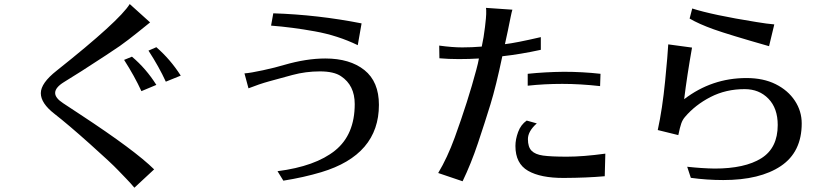

<svg xmlns="http://www.w3.org/2000/svg" viewBox="-20 -836 4040 930"><path d="M254.9 -494.1Q558.6 -735.4 608.4 -816.4L707 -727.5Q686.5 -710.9 644 -676.8Q601.6 -642.6 560.5 -613.3Q518.6 -584 376 -492.2L290 -438.5Q247.1 -412.1 247.1 -385.7Q247.1 -361.3 286.1 -335.9Q325.2 -310.5 369.1 -281.2Q633.8 -107.4 726.6 -15.6L630.9 73.2Q612.3 50.8 591.8 29.8Q571.3 8.8 551.8 -11.7Q519.5 -45.9 414.6 -139.6Q309.6 -233.4 243.7 -284.7Q177.7 -335.9 177.7 -384.8Q177.7 -433.6 254.9 -494.1ZM581.1 -545.9 619.1 -561.5Q687.5 -503.9 737.3 -424.8L665 -394.5Q631.8 -466.8 581.1 -545.9ZM699.2 -590.8 737.3 -607.4Q805.7 -547.9 855.5 -469.7L783.2 -440.4Q750 -512.7 699.2 -590.8Z M1164.1 -480.5Q1192.4 -482.4 1253.4 -495.6Q1314.5 -508.8 1356.4 -521.5Q1463.9 -552.7 1555.7 -552.7Q1674.8 -552.7 1745.1 -496.6Q1815.4 -440.4 1815.4 -328.1Q1815.4 -85.9 1536.1 -2Q1451.2 23.4 1352.5 39.1L1324.2 -6.8Q1507.8 -30.3 1603 -106.9Q1698.2 -183.6 1698.2 -332Q1698.2 -422.9 1631.8 -466.8Q1597.7 -490.2 1529.3 -490.2Q1460.9 -490.2 1396 -472.7Q1331.1 -455.1 1283.2 -441.9Q1235.4 -428.7 1183.6 -408.2ZM1293 -711.9 1303.7 -771.5Q1519.5 -764.6 1731.4 -722.7L1712.9 -617.2Q1616.2 -664.1 1505.4 -684.1Q1394.5 -704.1 1293 -711.9Z M2102.5 2Q2146.5 -71.3 2182.6 -169.9Q2247.1 -347.7 2287.1 -498Q2295.9 -530.3 2299.8 -552.7Q2253.9 -549.8 2202.6 -549.8Q2151.4 -549.8 2108.4 -553.7L2107.4 -615.2Q2170.9 -606.4 2218.8 -606.4Q2266.6 -606.4 2313.5 -610.4Q2323.2 -654.3 2329.1 -704.6Q2335 -754.9 2335 -767.6V-787.1Q2335 -793 2334 -797.9L2461.9 -789.1Q2458 -776.4 2454.1 -756.8Q2450.2 -737.3 2446.3 -718.8Q2442.4 -700.2 2440.4 -689.5L2425.8 -622.1Q2477.5 -627.9 2599.6 -656.2V-594.7Q2501 -573.2 2413.1 -563.5Q2382.8 -418.9 2355.5 -330.1Q2328.1 -241.2 2294.9 -142.1Q2261.7 -43 2220.7 42ZM2476.6 -128.9Q2476.6 -161.1 2489.7 -196.8Q2502.9 -232.4 2531.2 -252L2580.1 -238.3Q2537.1 -200.2 2537.1 -162.1Q2537.1 -124 2554.7 -106Q2572.3 -87.9 2610.4 -82.5Q2648.4 -77.1 2726.6 -77.1Q2804.7 -77.1 2912.1 -91.8L2909.2 17.6Q2823.2 25.4 2710.9 25.9Q2598.6 26.4 2537.6 -8.8Q2476.6 -43.9 2476.6 -128.9ZM2536.1 -420.9V-478.5Q2620.1 -487.3 2710.9 -488.3Q2801.8 -488.3 2888.7 -478.5L2886.7 -418.9Q2790 -429.7 2703.6 -429.7Q2617.2 -429.7 2536.1 -420.9Z M3166 -206.1Q3188.5 -308.6 3201.7 -443.4Q3214.8 -578.1 3216.8 -621.1L3332 -605.5Q3307.6 -467.8 3293.9 -355.5Q3427.7 -458 3595.7 -458Q3677.7 -458 3737.3 -428.2Q3796.9 -398.4 3830.1 -348.1Q3863.3 -297.9 3863.3 -238.3Q3863.3 -99.6 3762.2 -31.7Q3661.1 36.1 3483.4 36.1Q3403.3 36.1 3326.2 25.4L3308.6 -28.3Q3378.9 -20.5 3441.4 -19.5Q3587.9 -19.5 3667.5 -69.3Q3747.1 -119.1 3747.1 -230.5Q3747.1 -311.5 3702.1 -357.9Q3657.2 -404.3 3586.9 -404.3Q3496.1 -404.3 3421.9 -366.2Q3347.7 -328.1 3297.9 -269.5Q3286.1 -255.9 3279.8 -237.8Q3273.4 -219.7 3265.6 -181.6ZM3320.3 -746.1 3333 -794.9Q3429.7 -763.7 3642.6 -729.5Q3695.3 -720.7 3730.5 -717.8L3705.1 -612.3Q3509.8 -668 3437.5 -693.8Q3365.2 -719.7 3320.3 -746.1Z"/></svg>

Font: GenEi LateGo v2
Style: Medium
Weight: 500
Designer: o_tamon (Modified)
Foundry: o_tamon / Adobe Systems Incorporated / FONT 910 / Philipp H. Poll
Version: Version 2.1;Original Version 1.004